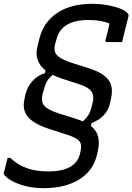

<svg xmlns="http://www.w3.org/2000/svg" viewBox="-62 -738 695 1008"><path d="M191 162Q336 162 358 69L361 55Q366 32 362 17Q358 2 339 -10Q320 -22 280 -34L191 -63Q113 -89 83 -126.5Q53 -164 67 -220L72 -244Q82 -284 109.5 -313.5Q137 -343 174 -354L177 -368Q116 -417 134 -491L145 -536Q167 -623 239 -670.5Q311 -718 422 -718Q463 -718 502 -711Q541 -704 570 -692.5Q599 -681 609 -667Q615 -661 612 -650Q603 -616 595 -583Q587 -550 579 -517H500Q489 -517 492 -528Q498 -549 503 -570.5Q508 -592 513 -614Q471 -633 402 -633Q259 -633 234 -530L227 -505Q218 -469 237.5 -448Q257 -427 318 -407L407 -379Q483 -354 509 -316.5Q535 -279 520 -217L514 -191Q506 -157 481 -131.5Q456 -106 419 -92L415 -77Q445 -53 453 -21Q461 11 452 53L448 71Q429 157 355 203.5Q281 250 165 250Q98 250 40.5 229.5Q-17 209 -41 178Q-43 174 -42 170Q-37 148 -32 130.5Q-27 113 -22 91H-7Q63 162 191 162ZM335 -115Q356 -108 373 -101Q392 -118 402 -134Q412 -150 417 -171L423 -193Q434 -233 419 -256.5Q404 -280 350 -297L261 -326Q236 -334 215 -345Q196 -330 185 -311.5Q174 -293 168 -265L162 -246Q152 -206 169.5 -184Q187 -162 245 -143Z"/></svg>

Font: Recursive Sn Lnr St
Style: Italic
Weight: 400
Italic angle: -15°
Version: Version 1.079;hotconv 1.0.112;makeotfexe 2.5.65598; ttfautoh